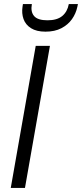

<svg xmlns="http://www.w3.org/2000/svg" viewBox="-20 -926 404 946"><path d="M33 0 156 -700H226L103 0ZM204 -770Q160 -770 133 -787Q106 -804 96 -832Q86 -860 91 -893L93 -906H137Q130 -868 148 -847Q166 -826 214 -826Q261 -826 286.5 -847Q312 -868 319 -906H364L361 -892Q354 -859 334.5 -831.5Q315 -804 282.5 -787Q250 -770 204 -770Z"/></svg>

Font: DM Sans 24pt Light
Style: Italic
Weight: 300
Italic angle: -10°
Designer: Colophon Foundry, Jonny Pinhorn
Foundry: Colophon Foundry
Version: Version 4.004;gftools[0.9.30]